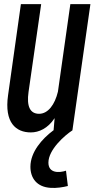

<svg xmlns="http://www.w3.org/2000/svg" viewBox="-20 -600 457 928"><path d="M330 30 417 -580H320L260 -157C245 -94 212 -50 169 -50C125 -50 108 -86 118 -156L179 -580H81L19 -140C0 -7 57 40 129 40C168 40 211 21 244 -29L239 30H238C183 71 127 135 127 206C127 260 157 304 225 308C252 310 285 305 308 299L299 225C266 236 214 238 214 186C214 123 293 54 330 30Z"/></svg>

Font: Smiley Sans Oblique
Style: Regular
Weight: 400
Italic angle: -8°
Designer: oooooohmygosh, Nagisa Chen, Janine Sui, Heda Shi, Jian Li
Foundry: atelierAnchor
Version: Version 2.0.1